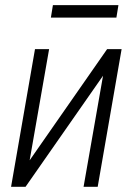

<svg xmlns="http://www.w3.org/2000/svg" viewBox="-20 -717 524 737"><path d="M391.1 -528.3H446.8L355 0H300.8L375.5 -426.3L78.1 0H22.5L114.3 -528.3H168.5L93.8 -101.6ZM426.8 -649.4H175.3L183.1 -697.3H434.6Z"/></svg>

Font: MAUL Condensed Light Italic
Style: Light Italic
Weight: 300
Italic angle: -12°
Designer: MAUL
Version: Version 1.0; 2020; ttfautohint (v1.8.3)